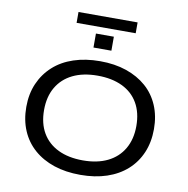

<svg xmlns="http://www.w3.org/2000/svg" viewBox="-103 -1094 1178 1203"><g transform="rotate(10 486.0 -492.5)"><path d="M487 9Q393 9 318.5 -16Q244 -41 190.5 -88Q137 -135 108.5 -202Q80 -269 80 -352Q80 -435 109 -501.5Q138 -568 191 -616Q244 -664 319 -689Q394 -714 487 -714Q580 -714 654.5 -688.5Q729 -663 782 -616.5Q835 -570 863.5 -503Q892 -436 892 -353Q892 -270 863.5 -203Q835 -136 782 -88.5Q729 -41 654.5 -16Q580 9 487 9ZM487 -83Q578 -83 643.5 -115Q709 -147 744.5 -208Q780 -269 780 -353Q780 -438 745 -498.5Q710 -559 644 -590.5Q578 -622 487 -622Q395 -622 329.5 -590Q264 -558 228.5 -497.5Q193 -437 193 -352Q193 -267 228 -207Q263 -147 329 -115Q395 -83 487 -83ZM299 -925V-994H675V-925ZM430 -791V-880H544V-791Z"/></g></svg>

Font: Nunito Sans 10pt Expanded Medium
Style: Regular
Weight: 500
Width: 7
Designer: Vernon Adams
Foundry: Vernon Adams
Version: Version 3.101;gftools[0.9.27]